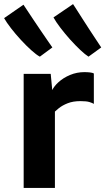

<svg xmlns="http://www.w3.org/2000/svg" viewBox="-44 -917 514 937"><path d="M71.5 0V-556.5H203.5L211 -477.5Q221 -497.5 241 -515.5Q265 -537.5 298 -551.2Q331 -565 367.5 -565Q382.5 -565 395.2 -563.5Q408 -562 414 -558.5V-410Q407 -414.5 392.5 -419Q378 -423.5 348.5 -423.5Q312.5 -423.5 286.5 -413.2Q260.5 -403 242.5 -388.5Q232 -380 224 -372.5V0ZM388 -640.5Q372 -650.5 348 -673Q324 -695.5 298.2 -724.2Q272.5 -753 250.8 -781.5Q229 -810 217 -832L312.5 -897Q319.5 -886.5 331.8 -867.2Q344 -848 359.5 -823.8Q375 -799.5 391.5 -774.2Q408 -749 423.2 -726Q438.5 -703 450 -685.5ZM150.5 -640.5Q133.5 -649.5 108.8 -671.8Q84 -694 57.8 -722.5Q31.5 -751 9.5 -779.5Q-12.5 -808 -24 -828.5L70.5 -894Q77.5 -883.5 90.8 -863.5Q104 -843.5 120.2 -819.2Q136.5 -795 153.5 -769.8Q170.5 -744.5 185.8 -722.5Q201 -700.5 211.5 -685.5Z"/></svg>

Font: Koeln Type Sans
Style: Bold
Weight: 700
Designer: Eben Sorkin
Foundry: Eben Sorkin
Version: Version 2.001